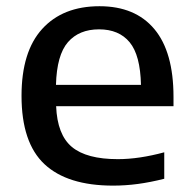

<svg xmlns="http://www.w3.org/2000/svg" viewBox="-20 -572 604 602"><path d="M334.5 10Q191.5 10 119.5 -57.2Q47.5 -124.5 47.5 -271.5Q47.5 -410 112.2 -481.2Q177 -552.5 292 -552.5Q404 -552.5 464 -480.8Q524 -409 524 -268.5V-239H156Q159.5 -149.5 205.5 -111.2Q251.5 -73 349.5 -73Q383 -73 419.8 -78.5Q456.5 -84 495 -94.5V-11.5Q451.5 -0.5 412.2 4.8Q373 10 334.5 10ZM290.5 -480Q228 -480 193 -439.8Q158 -399.5 155.5 -306H422Q420 -399 386.5 -439.5Q353 -480 290.5 -480Z"/></svg>

Font: Encode Sans SemiExpanded SemiExpanded Medium
Style: Regular
Weight: 500
Width: 6
Designer: Multiple Designers
Foundry: Impallari Type
Version: Version 3.000; ttfautohint (v1.8.3) -l 8 -r 50 -G 200 -x 14 